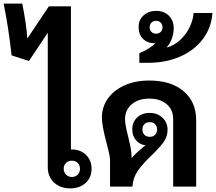

<svg xmlns="http://www.w3.org/2000/svg" viewBox="-85 -1031 1194 1061"><path d="M421 -98Q421 -50 388 -20Q355 10 303 10Q248 10 213.5 -22.5Q179 -55 179 -107V-850L75 -694L-21 -725Q-38 -881 -65 -1011H38Q61 -897 66 -818L185 -996H307V-205H312Q360 -205 390.5 -175Q421 -145 421 -98ZM357 -98Q357 -118 344.5 -130.5Q332 -143 312 -143Q293 -143 280 -130.5Q267 -118 267 -98Q267 -79 280 -66Q293 -53 312 -53Q332 -53 344.5 -66Q357 -79 357 -98Z M999 -367V0H872V-373Q872 -425 836 -455.5Q800 -486 740 -486Q679 -486 642.5 -454.5Q606 -423 606 -372Q606 -343 623 -277Q633 -236 637.5 -211.5Q642 -187 642 -163V-157Q670 -190 719 -228Q687 -232 666.5 -256Q646 -280 646 -316Q646 -356 672.5 -381.5Q699 -407 742 -407Q785 -407 813 -380.5Q841 -354 841 -313Q841 -276 819 -245.5Q797 -215 752 -172Q703 -125 676.5 -87Q650 -49 647 0H523V-148Q523 -169 505 -236Q478 -336 478 -381Q478 -439 510.5 -485.5Q543 -532 602.5 -559Q662 -586 739 -586Q860 -586 929.5 -527Q999 -468 999 -367ZM743 -275Q761 -275 772 -286Q783 -297 783 -316Q783 -334 772 -345Q761 -356 743 -356Q724 -356 713 -345Q702 -334 702 -316Q702 -297 713 -286Q724 -275 743 -275Z M1089 -959Q1083 -877 1035.5 -814.5Q988 -752 909.5 -718Q831 -684 735 -684H685V-737Q737 -758 774 -792H771Q730 -792 705.5 -816Q681 -840 681 -882Q681 -921 708.5 -946Q736 -971 778 -971Q821 -971 848 -944.5Q875 -918 875 -874Q875 -849 865.5 -820Q856 -791 835 -768Q877 -779 910.5 -810Q944 -841 963 -881Q982 -921 985 -959ZM778 -845Q793 -845 803 -854.5Q813 -864 813 -880Q813 -896 803 -906Q793 -916 778 -916Q762 -916 752 -906Q742 -896 742 -880Q742 -864 752 -854.5Q762 -845 778 -845Z"/></svg>

Font: Sarabun
Style: Bold
Weight: 700
Designer: Suppakit Chalermlarp | Katatrad Co.,Ltd.
Foundry: Cadson Demak Co.,Ltd.
Version: Version 1.000; ttfautohint (v1.6)